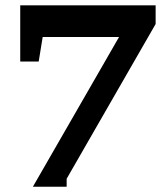

<svg xmlns="http://www.w3.org/2000/svg" viewBox="-20 -691 627 727"><path d="M569.3 -600.1 232.4 -14.2V16.1H104.5L430.7 -550.8H141.6L126.5 -458H56.6V-670.9H569.3Z"/></svg>

Font: Charis
Style: Bold
Weight: 700
Designer: Walt Agee, Miriam Martin, Annie Olsen, Victor Gaultney, Lorna Priest, Alan Ward, Bob Hallissy, Martin Hosken, Sharon Cor
Foundry: SIL Global
Version: Version 7.000